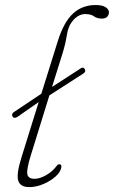

<svg xmlns="http://www.w3.org/2000/svg" viewBox="-20 -737 454 764"><path d="M29.5 -274Q24.5 -285 37.5 -292.5L144.5 -364L210 -573.5Q233.5 -648.5 270.2 -682.8Q307 -717 360.5 -717Q387.5 -717 400.5 -708.2Q413.5 -699.5 413.5 -688Q413.5 -678 406.8 -670.5Q400 -663 384.5 -663Q366.5 -663 354.2 -672Q342 -681 319.5 -681Q293.5 -681 272.5 -657.8Q251.5 -634.5 246.5 -600Q243 -578.5 239.2 -562.5Q235.5 -546.5 228.5 -523.5L187 -391L300.5 -464.5Q313 -472.5 318 -460.5Q323 -451 309.5 -443L176.5 -357.5L102.5 -118.5Q85 -62 88.8 -43.8Q92.5 -25.5 117 -25.5Q138.5 -25.5 163.5 -40Q188.5 -54.5 204.5 -75.5Q210 -83.5 216 -83.5Q225.5 -83.5 224 -71.5Q221.5 -53 201.5 -35Q181.5 -17 153 -4.8Q124.5 7.5 96.5 7.5Q60.5 7.5 52.5 -18.5Q44.5 -44.5 66 -112.5L134 -331L48 -271Q34.5 -264 29.5 -274Z"/></svg>

Font: Fraunces 9pt S050 Thin
Style: Italic
Weight: 100
Italic angle: -16°
Version: Version 1.000; ttfautohint (v1.8.3)